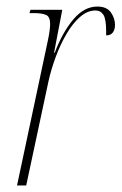

<svg xmlns="http://www.w3.org/2000/svg" viewBox="-20 -566 371 586"><path d="M126 -442Q130 -460 131.5 -473Q133 -486 133 -493Q133 -515 120.5 -520.5Q108 -526 83 -526H70L73 -536H170L145 -405H147Q171 -468 204 -507Q237 -546 277 -546Q306 -546 318.5 -528Q331 -510 331 -490Q331 -476 324.5 -467Q318 -458 304 -458V-470Q304 -508 295.5 -521Q287 -534 271 -534Q247 -534 224.5 -514.5Q202 -495 183 -462.5Q164 -430 150 -392Q136 -354 128 -318L60 0H32Z"/></svg>

Font: Noto Serif Display ExtraCondensed Thin
Style: Italic
Weight: 100
Width: 2
Italic angle: -12°
Designer: Monotype Design Team
Foundry: Monotype Imaging Inc.
Version: Version 2.009